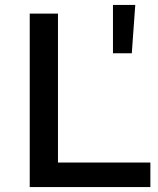

<svg xmlns="http://www.w3.org/2000/svg" viewBox="-20 -755 636 775"><path d="M587 0V-99H214V-700H100V0ZM512 -540 526 -735H436V-540Z"/></svg>

Font: Montserrat-Alt1 SemBd
Style: Regular
Weight: 600
Designer: Differentunic
Foundry: Differentunic
Version: Version 7.222